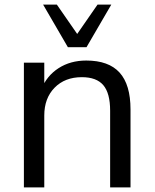

<svg xmlns="http://www.w3.org/2000/svg" viewBox="-20 -810 668 830"><path d="M83.3 -539.1H171.4V-424H158.4Q182 -482.3 233.2 -515.3Q284.4 -548.3 352.9 -548.3Q449.8 -548.3 497 -496.2Q544.2 -444 544.2 -336.7V0H456.1V-331.7Q456.1 -407 426.7 -441.7Q397.3 -476.4 333.7 -476.4Q260.6 -476.4 216 -430.9Q171.4 -385.4 171.4 -310.7V0H83.3ZM166.3 -790.2H225.7L313.7 -663.2L401.7 -790.2H461.2L354 -606H273.4Z"/></svg>

Font: Min Sans VF VF
Style: Regular
Weight: 400
Designer: Jinseong-Kim, NotoSansCJK, Nunito
Foundry: Jinseong-Kim
Version: Version 1.420;Glyphs 3.1.2 (3151)